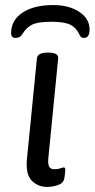

<svg xmlns="http://www.w3.org/2000/svg" viewBox="-20 -733 374 759"><path d="M166 6Q130 6 105 -19.5Q80 -45 87 -109L126 -503Q129 -525 168 -525H172Q211 -525 210 -503L171 -107Q169 -84 174.5 -74Q180 -64 195 -64Q209 -64 218.5 -67.5Q228 -71 232 -71Q238 -71 238 -63Q238 -62 237.5 -53Q237 -44 234 -27Q230 -8 208 -1Q186 6 166 6ZM190 -713Q253 -713 293.5 -686Q334 -659 334 -617Q334 -583 312 -583Q305 -583 301.5 -585.5Q298 -588 293 -598Q282 -623 258.5 -635Q235 -647 183 -647Q129 -647 106 -635Q83 -623 69 -599Q63 -589 55.5 -586Q48 -583 41 -583Q24 -583 24 -603Q24 -653 69 -683Q114 -713 190 -713Z"/></svg>

Font: Asap Expanded Expanded Regular
Style: Italic
Weight: 400
Width: 7
Italic angle: -6°
Designer: Pablo Cosgaya
Foundry: Omnibus-Type
Version: Version 3.001; ttfautohint (v1.8.4.7-5d5b)